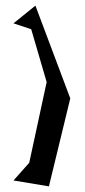

<svg xmlns="http://www.w3.org/2000/svg" viewBox="-20 -808 304 683"><path d="M28 -166 154 -145 230 -458 106 -788 28 -725 91 -704 146 -516 84 -229Z"/></svg>

Font: bitstorm
Style: cn
Weight: 400
Version: Version 0.2